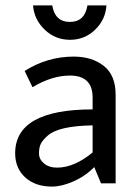

<svg xmlns="http://www.w3.org/2000/svg" viewBox="-20 -677 515 709"><path d="M322 -273V-317Q322 -398 238 -398Q172 -398 100 -355L71 -415Q155 -468 252 -468Q320 -468 363.5 -433.5Q407 -399 407 -327V0H353L328 -60Q296 -27 252 -7.5Q208 12 172 12Q110 12 73 -22Q36 -56 36 -111Q36 -273 322 -273ZM191 -58Q254 -58 322 -114V-214Q196 -212 156 -176Q137 -159 130.5 -145.5Q124 -132 124 -110.5Q124 -89 142.5 -73.5Q161 -58 191 -58ZM102 -657H173Q183 -596 238 -596Q293 -596 303 -657H373Q370 -605 331.5 -567.5Q293 -530 238.5 -530Q184 -530 145 -567.5Q106 -605 102 -657Z"/></svg>

Font: Average Sans
Style: Regular
Weight: 400
Designer: Eduardo Rodriguez Tunni
Foundry: Eduardo Rodriguez Tunni
Version: Version 1.001